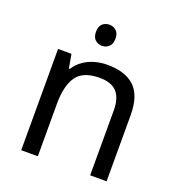

<svg xmlns="http://www.w3.org/2000/svg" viewBox="-133 -846 884 955"><g transform="rotate(20 309.0 -368.5)"><path d="M285 -737Q305 -737 320.5 -723.5Q336 -710 336 -681Q336 -653 320.5 -639Q305 -625 285 -625Q263 -625 248 -639Q233 -653 233 -681Q233 -710 248 -723.5Q263 -737 285 -737ZM343 -546Q439 -546 488 -499.5Q537 -453 537 -349V0H450V-343Q450 -408 421 -440Q392 -472 330 -472Q241 -472 207 -422Q173 -372 173 -278V0H85V-536H156L169 -463H174Q192 -491 218.5 -509.5Q245 -528 277 -537Q309 -546 343 -546Z"/></g></svg>

Font: guzrati115
Style: Regular
Weight: 400
Designer: Jelle Bosma - Monotype Design Team, Universal Thirst
Foundry: Monotype Imaging Inc.
Version: Version 2.102